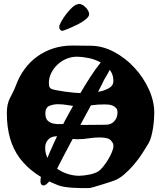

<svg xmlns="http://www.w3.org/2000/svg" viewBox="-20 -948 825 982"><path d="M349 -715 443 -714Q504 -714 562.5 -683Q621 -652 667 -602.5Q713 -553 741 -492Q769 -431 769 -371Q769 -356 767.5 -335Q766 -314 762.5 -292Q759 -270 753.5 -250Q748 -230 741 -217Q727 -193 707.5 -163Q688 -133 664 -105Q640 -77 613.5 -54.5Q587 -32 560 -23Q551 -20 533 -14Q515 -8 495 -2Q475 4 458 9Q441 14 434 14Q417 14 396 14Q375 14 353.5 12.5Q332 11 311.5 8Q291 5 276 -1Q147 -51 81 -139Q15 -227 15 -369Q15 -395 19 -412.5Q23 -430 30 -444.5Q37 -459 45 -474Q53 -489 61 -510Q78 -557 106 -595Q134 -633 171 -659.5Q208 -686 253 -700.5Q298 -715 349 -715ZM230 -524Q230 -517 231.5 -508.5Q233 -500 240 -495Q245 -491 266 -487Q287 -483 311 -479.5Q335 -476 357.5 -474Q380 -472 388 -472Q405 -472 434 -473Q463 -474 491 -480Q519 -486 539.5 -498.5Q560 -511 560 -534Q560 -568 540.5 -591.5Q521 -615 492.5 -630Q464 -645 431.5 -651.5Q399 -658 373 -658Q346 -658 320.5 -647.5Q295 -637 275 -618.5Q255 -600 242.5 -575.5Q230 -551 230 -524ZM212 -368Q212 -342 224.5 -330.5Q237 -319 255 -315.5Q273 -312 293.5 -313.5Q314 -315 331 -315Q351 -315 371 -312Q391 -309 411 -309L521 -310Q548 -310 564.5 -328Q581 -346 581 -374Q581 -387 574 -395Q567 -403 557 -407.5Q547 -412 535.5 -413Q524 -414 514 -414Q480 -414 447 -409.5Q414 -405 381 -405Q355 -405 329 -410Q303 -415 277 -415Q253 -415 232.5 -406.5Q212 -398 212 -368ZM211 -192Q211 -159 227 -132.5Q243 -106 268.5 -87.5Q294 -69 324.5 -59Q355 -49 384 -49Q406 -49 436.5 -55Q467 -61 485 -73Q495 -80 508 -96Q521 -112 532.5 -131Q544 -150 552 -169Q560 -188 560 -200L559 -212Q548 -235 531 -240Q514 -245 491 -245Q462 -245 434 -240.5Q406 -236 377 -236Q350 -236 323.5 -243.5Q297 -251 269 -251Q243 -251 227 -234.5Q211 -218 211 -192ZM196 -1Q187 -5 187 -21.5Q187 -38 194 -62Q201 -86 212 -114.5Q223 -143 235.5 -171.5Q248 -200 260 -226Q272 -252 281 -270Q292 -293 313 -332.5Q334 -372 360 -418Q386 -464 414 -510Q442 -556 467.5 -592Q493 -628 514 -648.5Q535 -669 546 -664Q556 -659 555.5 -640Q555 -621 540 -589Q532 -572 521.5 -555.5Q511 -539 503 -520Q493 -499 475 -465.5Q457 -432 435.5 -391.5Q414 -351 390 -307.5Q366 -264 344 -223Q322 -182 304 -147.5Q286 -113 275 -91Q266 -72 255.5 -54Q245 -36 234.5 -23Q224 -10 214 -3.5Q204 3 196 -1ZM384 -928Q393 -928 402.5 -922.5Q412 -917 419.5 -909Q427 -901 431.5 -892Q436 -883 436 -876Q436 -866 426 -856Q416 -846 401 -836.5Q386 -827 368 -818.5Q350 -810 335 -803.5Q320 -797 309.5 -793.5Q299 -790 299 -790Q294 -790 290 -794Q286 -798 284 -802L283 -816Q293 -840 307 -860Q321 -880 334 -894.5Q347 -909 357.5 -917Q368 -925 373 -925Q376 -925 378.5 -926.5Q381 -928 384 -928Z"/></svg>

Font: CAT Altenglisch
Style: Regular
Weight: 400
Designer: Peter Wiegel
Foundry: Peter Wiegel, CAT Fonts
Version: Version 1.000